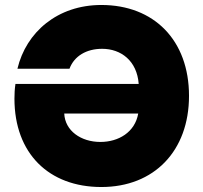

<svg xmlns="http://www.w3.org/2000/svg" viewBox="-20 -742 816 771"><path d="M383 -172C305 -172 241 -217 238 -286H535C522 -211 456 -172 383 -172ZM387 9C599 9 739 -136 739 -357C739 -581 598 -722 387 -722C211 -722 85 -613 50 -466H259C278 -517 327 -546 390 -546C466 -546 530 -498 537 -405H42C39 -385 38 -365 38 -346C38 -126 176 9 387 9Z"/></svg>

Font: SVN-Poppins ExtraBold
Style: Regular
Weight: 800
Designer: Ninad Kale (Devanagari), Jonny Pinhorn (Latin)
Foundry: Indian Type Foundry
Version: Version 3.002 2017; ttfautohint (v1.8.3)